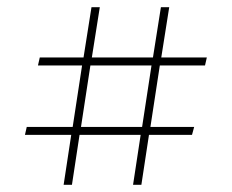

<svg xmlns="http://www.w3.org/2000/svg" viewBox="-20 -603 641 531"><path d="M49 -230 54 -252H181L207 -422H85L90 -444H211L233 -583H256L234 -444H403L425 -583H448L426 -444H552L547 -422H422L396 -252H517L511 -230H392L371 -92H348L369 -230H200L179 -92H156L177 -230ZM230 -422 204 -252H373L399 -422Z"/></svg>

Font: Libre Caslon Display
Style: Regular
Weight: 400
Designer: Pablo Impallari, Rodrigo Fuenzalida
Foundry: Pablo Impallari, Rodrigo Fuenzalida
Version: Version 1.002